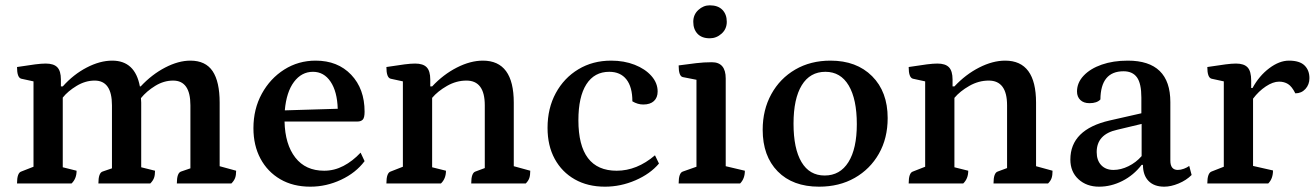

<svg xmlns="http://www.w3.org/2000/svg" viewBox="-20 -690 4944 722"><path d="M44 0Q44 -40 60 -45L106 -63V-384L60 -394Q44 -398 44 -438Q89 -445 112.5 -448Q136 -451 152 -451Q182 -451 195.5 -437Q209 -423 209 -391V-365H216Q256 -410 306 -436Q356 -462 402 -462Q488 -462 506 -365H509Q551 -410 601 -436Q651 -462 696 -462Q753 -462 779.5 -422.5Q806 -383 806 -304V-65L868 -48Q868 -31 864 -20.5Q860 -10 850 0H645Q645 -40 661 -45L696 -57V-294Q696 -387 631 -387Q596 -387 563.5 -367Q531 -347 510 -321Q511 -313 511 -304V-61L563 -48Q563 -31 559 -20.5Q555 -10 545 0H350Q350 -40 366 -45L401 -57V-294Q401 -387 336 -387Q301 -387 268 -367Q235 -347 216 -323V-61L268 -48Q268 -18 249 0Z M1147 12Q1082 12 1034 -16Q986 -44 959.5 -93.5Q933 -143 933 -208Q933 -280 964.5 -337.5Q996 -395 1049 -428.5Q1102 -462 1167 -462Q1250 -462 1300.5 -409Q1351 -356 1351 -270Q1351 -247 1344 -240Q1337 -233 1324 -233H1050Q1052 -147 1090.5 -97.5Q1129 -48 1199 -48Q1237 -48 1271.5 -66Q1306 -84 1336 -116L1351 -84Q1318 -40 1262.5 -14Q1207 12 1147 12ZM1157 -420Q1114 -420 1085.5 -382Q1057 -344 1051 -275L1250 -281Q1248 -346 1223 -383Q1198 -420 1157 -420Z M1433 0Q1433 -40 1449 -45L1495 -63V-384L1449 -394Q1433 -398 1433 -438Q1478 -445 1501.5 -448Q1525 -451 1541 -451Q1571 -451 1584.5 -437Q1598 -423 1598 -391V-365H1605Q1647 -410 1698 -436Q1749 -462 1796 -462Q1912 -462 1912 -304V-65L1974 -48Q1974 -31 1970.5 -20.5Q1967 -10 1957 0H1752Q1752 -40 1768 -45L1803 -58V-294Q1803 -387 1734 -387Q1696 -387 1661 -367Q1626 -347 1605 -322V-61L1657 -48Q1657 -18 1638 0Z M2255 12Q2190 12 2141.5 -15.5Q2093 -43 2066 -92.5Q2039 -142 2039 -209Q2039 -283 2070 -340Q2101 -397 2155 -429.5Q2209 -462 2278 -462Q2327 -462 2366.5 -446.5Q2406 -431 2429.5 -404.5Q2453 -378 2453 -346Q2453 -323 2439 -310Q2425 -297 2399 -297Q2378 -297 2358 -309Q2358 -363 2335.5 -391.5Q2313 -420 2271 -420Q2215 -420 2185 -373Q2155 -326 2155 -238Q2155 -48 2299 -48Q2375 -48 2443 -106L2458 -75Q2425 -36 2369.5 -12Q2314 12 2255 12Z M2532 0Q2532 -40 2548 -45L2599 -63V-390L2548 -400Q2532 -403 2532 -444Q2569 -449 2598 -452.5Q2627 -456 2657 -456Q2709 -456 2709 -395V-65L2781 -48Q2781 -18 2763 0ZM2649 -546Q2619 -546 2603 -563Q2587 -580 2587 -608Q2587 -635 2606 -652.5Q2625 -670 2649 -670Q2680 -670 2696.5 -653Q2713 -636 2713 -608Q2713 -581 2693.5 -563.5Q2674 -546 2649 -546Z M3060 12Q2961 12 2904.5 -45.5Q2848 -103 2848 -202Q2848 -277 2880.5 -336Q2913 -395 2970.5 -428.5Q3028 -462 3103 -462Q3201 -462 3259.5 -403.5Q3318 -345 3318 -246Q3318 -170 3285 -112Q3252 -54 3194 -21Q3136 12 3060 12ZM3081 -30Q3139 -30 3170.5 -80.5Q3202 -131 3202 -223Q3202 -317 3171.5 -368.5Q3141 -420 3084 -420Q3026 -420 2995 -369.5Q2964 -319 2964 -225Q2964 -131 2994 -80.5Q3024 -30 3081 -30Z M3397 0Q3397 -40 3413 -45L3459 -63V-384L3413 -394Q3397 -398 3397 -438Q3442 -445 3465.5 -448Q3489 -451 3505 -451Q3535 -451 3548.5 -437Q3562 -423 3562 -391V-365H3569Q3611 -410 3662 -436Q3713 -462 3760 -462Q3876 -462 3876 -304V-65L3938 -48Q3938 -31 3934.5 -20.5Q3931 -10 3921 0H3716Q3716 -40 3732 -45L3767 -58V-294Q3767 -387 3698 -387Q3660 -387 3625 -367Q3590 -347 3569 -322V-61L3621 -48Q3621 -18 3602 0Z M4113 12Q4066 12 4035.5 -16Q4005 -44 4005 -90Q4005 -203 4153 -237L4272 -264V-323Q4272 -376 4255.5 -399Q4239 -422 4205 -422Q4119 -422 4118 -316Q4105 -302 4077 -302Q4055 -302 4042.5 -314Q4030 -326 4030 -346Q4030 -379 4055 -405.5Q4080 -432 4123 -447Q4166 -462 4221 -462Q4381 -462 4381 -306V-86Q4381 -51 4409 -51Q4420 -51 4432 -55.5Q4444 -60 4452 -66L4461 -32Q4441 -12 4412 0Q4383 12 4358 12Q4320 12 4299 -9.5Q4278 -31 4278 -70H4273Q4243 -31 4200.5 -9.5Q4158 12 4113 12ZM4167 -51Q4195 -51 4223.5 -65Q4252 -79 4273 -103V-224L4181 -202Q4104 -185 4104 -118Q4104 -87 4121 -69Q4138 -51 4167 -51Z M4520 0Q4520 -39 4536 -45L4582 -63V-384L4536 -394Q4520 -398 4520 -438Q4566 -445 4589 -448Q4612 -451 4628 -451Q4658 -451 4671.5 -436.5Q4685 -422 4685 -387V-359H4690Q4715 -405 4753 -433.5Q4791 -462 4827 -462Q4867 -462 4885.5 -444Q4904 -426 4904 -396Q4904 -372 4889 -355.5Q4874 -339 4851 -339Q4838 -365 4823.5 -374Q4809 -383 4790 -383Q4767 -383 4740 -365Q4713 -347 4692 -319V-66L4767 -49Q4767 -18 4749 0Z"/></svg>

Font: Petrona SemiBold
Style: Regular
Weight: 600
Designer: Ringo R. Seeber
Foundry: Ringo R. Seeber
Version: Version 2.001; ttfautohint (v1.8.3)